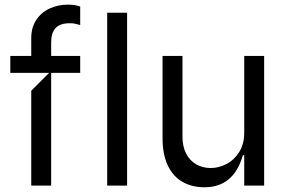

<svg xmlns="http://www.w3.org/2000/svg" viewBox="-20 -781 1206 808"><path d="M111.5 0V-399.1L186.8 -474.4L111.5 -490.1V-620.7Q111.5 -665.5 132.8 -697.4Q154.1 -729.4 189.3 -745.4Q224.4 -761.4 264.9 -761.4Q297.2 -761.4 317.5 -753.6V-675.4Q316.4 -675.8 315.3 -676.1Q314.3 -676.5 313.2 -676.8Q303.6 -679.7 294.7 -681.5Q285.9 -683.2 273.4 -683.2Q232.2 -683.2 213.6 -662.6Q195 -642 195.3 -600.9V0ZM23.4 -474.4V-545.5H317.5V-474.4ZM514.9 -727.3V0H431.1V-727.3Z M840.2 7.1Q788 7.1 748 -15.6Q708.1 -38.4 686.1 -84.7Q664.1 -131 664.1 -198.9V-545.5H747.9V-204.5Q747.9 -165.5 762.8 -135.7Q777.7 -105.8 805 -89.8Q832.4 -73.9 867.2 -73.9Q900.2 -73.9 932.7 -90.6Q965.2 -107.2 986.5 -141Q1007.8 -174.7 1007.8 -223V-545.5H1091.6V0H1007.8V-127.8H1002.1Q982.6 -60 942.3 -26.5Q902 7.1 840.2 7.1Z"/></svg>

Font: Riot Sans
Style: Regular
Weight: 400
Designer: Rasmus Andersson
Foundry: rsms
Version: Version 3.005